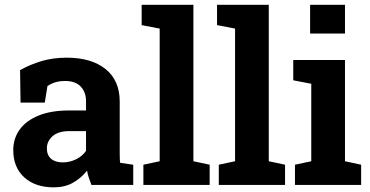

<svg xmlns="http://www.w3.org/2000/svg" viewBox="-20 -782 1564 812"><path d="M207.5 10.3Q128.9 10.3 82.5 -32Q36.1 -74.2 36.1 -147Q36.1 -196.8 63.5 -234.4Q90.8 -272 143.6 -293.5Q196.3 -314.9 273.9 -314.9H343.8V-354Q343.8 -392.1 321.5 -415.8Q299.3 -439.5 254.9 -439.5Q231.9 -439.5 213.6 -433.8Q195.3 -428.2 180.7 -418L169.4 -348.1H66.9L64.9 -485.4Q106.4 -508.8 154.8 -523.4Q203.1 -538.1 262.7 -538.1Q366.2 -538.1 426.3 -490Q486.3 -441.9 486.3 -352.5V-134.8Q486.3 -124 486.6 -113.5Q486.8 -103 488.3 -93.3L543.5 -85.4V0H366.7Q361.3 -13.7 356 -29.3Q350.6 -44.9 348.1 -60.5Q322.8 -28.3 288.3 -9Q253.9 10.3 207.5 10.3ZM245.6 -95.2Q275.4 -95.2 302.2 -108.6Q329.1 -122.1 343.8 -144V-227.5H273.4Q226.6 -227.5 202.4 -206.1Q178.2 -184.6 178.2 -154.3Q178.2 -126 196 -110.6Q213.9 -95.2 245.6 -95.2Z M797.9 -761.7V-100.1L866.7 -85.4V0H586.4V-85.4L655.3 -100.1V-661.1L579.1 -675.8V-761.7Z M1116.7 -761.7V-100.1L1185.5 -85.4V0H905.3V-85.4L974.1 -100.1V-661.1L897.9 -675.8V-761.7Z M1291.5 -640.1V-761.7H1439V-640.1ZM1439 -528.3V-100.1L1507.3 -85.4V0H1227.5V-85.4L1296.4 -100.1V-427.7L1220.2 -442.4V-528.3Z"/></svg>

Font: Battambang
Style: Bold
Weight: 700
Designer: Danh Hong
Version: Version 8.002; ttfautohint (v1.8.3)